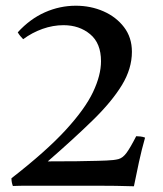

<svg xmlns="http://www.w3.org/2000/svg" viewBox="-20 -650 570 671"><path d="M448 1Q387 -1 313.5 -1Q240 -1 181 -1Q124 -1 85 -1Q46 -1 25 0Q20 -13 20 -27Q141 -121 209 -195Q277 -269 305 -328Q333 -387 333 -436Q333 -499 295 -530.5Q257 -562 202 -562Q165 -562 128.5 -549Q92 -536 61 -513Q56 -518 51 -524Q46 -530 42 -537Q85 -584 137 -607Q189 -630 245 -630Q297 -630 341.5 -610.5Q386 -591 413.5 -555Q441 -519 441 -469Q441 -410 406 -352.5Q371 -295 305 -230.5Q239 -166 147 -86Q202 -86 248 -86.5Q294 -87 322.5 -88Q351 -89 352 -89Q379 -90 394 -94Q409 -98 422 -115.5Q435 -133 456 -174Q462 -174 471 -173Q480 -172 487 -169Q475 -127 465.5 -83Q456 -39 448 1Z"/></svg>

Font: Castoro
Style: Regular
Weight: 400
Designer: John Hudson
Foundry: Tiro Typeworks Ltd.
Version: Version 2.04